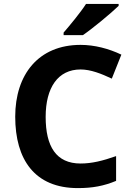

<svg xmlns="http://www.w3.org/2000/svg" viewBox="-20 -954 677 984"><path d="M588 -924V-934H421C392 -889 338 -824 306 -787V-774H405C456 -809 550 -887 588 -924ZM393 -598C445 -598 500 -576 553 -551L602 -674C537 -705 464 -724 393 -724C177 -724 58 -572 58 -356C58 -136 158 10 379 10C455 10 512 -1 575 -27V-154C507 -130 451 -116 393 -116C268 -116 214 -203 214 -355C214 -505 277 -598 393 -598Z"/></svg>

Font: Noto Sans Gunjala Gondi
Style: Bold
Weight: 700
Designer: Ek Type
Foundry: Ek Type
Version: Version 1.004